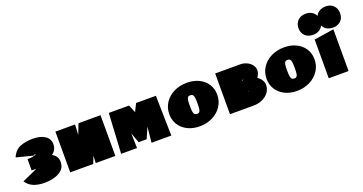

<svg xmlns="http://www.w3.org/2000/svg" viewBox="-51 -1305 3647 1931"><g transform="rotate(-20 1772.5 -339.5)"><path d="M406 -132Q406 -63 343.5 -26Q281 11 184 11Q41 11 -13 -76L152 -150Q138 -151 102 -151V-272Q141 -272 161 -276.5Q181 -281 197 -287Q192 -292 184 -292H185Q185 -294 171 -284L-5 -329Q29 -404 89.5 -425.5Q150 -447 218 -447Q299 -447 348.5 -415.5Q398 -384 398 -324Q398 -263 347 -227Q406 -196 406 -132ZM195 -144 180 -147Q186 -144 195 -144Z M943 0H733L737 -78L706 0H460V-436H670L665 -327L707 -436H943Z M1330 0 1347 -166 1296 -50H1210L1171 -159L1175 0H1005L1029 -429H1246L1280 -346L1321 -429H1533L1542 0Z M1596 -208Q1596 -276 1632 -330.5Q1668 -385 1730 -415.5Q1792 -446 1869 -446Q1941 -446 1997.5 -418.5Q2054 -391 2085.5 -341.5Q2117 -292 2117 -229Q2117 -162 2081.5 -107Q2046 -52 1983.5 -20.5Q1921 11 1844 11Q1772 11 1715.5 -17Q1659 -45 1627.5 -94.5Q1596 -144 1596 -208ZM1900 -215Q1900 -257 1897 -278Q1894 -299 1885 -307.5Q1876 -316 1859 -316Q1842 -316 1833.5 -307.5Q1825 -299 1822 -278.5Q1819 -258 1819 -217Q1819 -175 1822.5 -154Q1826 -133 1835 -124.5Q1844 -116 1861 -116Q1877 -116 1885.5 -124.5Q1894 -133 1897 -153.5Q1900 -174 1900 -215Z M2612 -152Q2612 -111 2588 -76.5Q2564 -42 2520.5 -21Q2477 0 2420 0H2170V-436H2439Q2475 -436 2508 -420.5Q2541 -405 2560.5 -378.5Q2580 -352 2580 -322Q2580 -287 2553 -249Q2581 -231 2596.5 -206Q2612 -181 2612 -152ZM2401 -294H2429Q2422 -294 2414.5 -294.5Q2407 -295 2401 -294ZM2405 -276Q2409 -276 2413 -278.5Q2417 -281 2414 -281H2397Q2398 -276 2405 -276ZM2428 -151Q2427 -151 2422.5 -153Q2418 -155 2418 -152V-151Z M2637 -208Q2637 -276 2673 -330.5Q2709 -385 2771 -415.5Q2833 -446 2910 -446Q2982 -446 3038.5 -418.5Q3095 -391 3126.5 -341.5Q3158 -292 3158 -229Q3158 -162 3122.5 -107Q3087 -52 3024.5 -20.5Q2962 11 2885 11Q2813 11 2756.5 -17Q2700 -45 2668.5 -94.5Q2637 -144 2637 -208ZM2941 -215Q2941 -257 2938 -278Q2935 -299 2926 -307.5Q2917 -316 2900 -316Q2883 -316 2874.5 -307.5Q2866 -299 2863 -278.5Q2860 -258 2860 -217Q2860 -175 2863.5 -154Q2867 -133 2876 -124.5Q2885 -116 2902 -116Q2918 -116 2926.5 -124.5Q2935 -133 2938 -153.5Q2941 -174 2941 -215Z M3227 -414 3439 -447V0H3227ZM3558 -575Q3558 -525 3526.5 -494.5Q3495 -464 3445 -464Q3406 -464 3377.5 -480Q3349 -496 3336 -525Q3322 -496 3294.5 -480Q3267 -464 3230 -464Q3177 -464 3145 -494.5Q3113 -525 3113 -575Q3113 -627 3145 -658.5Q3177 -690 3230 -690Q3267 -690 3294.5 -673.5Q3322 -657 3336 -628Q3349 -657 3377.5 -673.5Q3406 -690 3445 -690Q3496 -690 3527 -658.5Q3558 -627 3558 -575Z"/></g></svg>

Font: Ysabeau Black
Style: Regular
Weight: 900
Designer: Christian Thalmann (Catharsis Fonts)
Version: Version 0.003